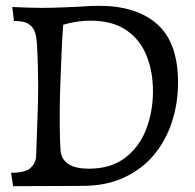

<svg xmlns="http://www.w3.org/2000/svg" viewBox="-20 -639 671 659"><path d="M25 0 18 -46Q68 -46 85.5 -63Q103 -80 104 -103Q106 -173 108.5 -231.5Q111 -290 111 -346Q111 -374 110 -411.5Q109 -449 107 -484Q106 -507 101 -525.5Q96 -544 80 -555.5Q64 -567 28 -567L22 -615Q48 -614 72.5 -613Q97 -612 122 -612Q158 -612 192 -613.5Q226 -615 251 -616Q276 -618 291.5 -618.5Q307 -619 321 -619Q448 -619 519.5 -556Q591 -493 591 -356Q591 -284 570 -220Q549 -156 508 -107Q467 -58 405.5 -29.5Q344 -1 263 -1ZM285 -60Q360 -60 409 -97Q458 -134 481.5 -195Q505 -256 505 -326Q505 -393 483 -448Q461 -503 413.5 -535.5Q366 -568 291 -568Q263 -568 237.5 -563.5Q212 -559 197 -554Q193 -505 191 -449Q189 -393 187 -348Q186 -317 185.5 -296Q185 -275 185 -255Q185 -235 185 -207Q185 -184 186 -158Q187 -132 188 -120Q196 -60 285 -60Z"/></svg>

Font: Maname
Style: Regular
Weight: 400
Designer: Pathum Egodawatta
Foundry: mooniak
Version: Version 1.000; ttfautohint (v1.8.4.7-5d5b)